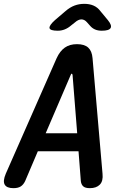

<svg xmlns="http://www.w3.org/2000/svg" viewBox="-51 -970 671 1000"><path d="M370 -27 358 -182H146L80 -27Q71 -8 57 1Q43 10 19 10Q-16 10 -26.5 -8.5Q-37 -27 -21 -65L244 -667Q261 -704 286.5 -722Q312 -740 350 -740Q389 -740 408.5 -722Q428 -704 431 -667L483 -65Q487 -27 469 -8.5Q451 10 417 10Q393 10 382.5 0.5Q372 -9 370 -27ZM351 -276 327 -579Q326 -586 322.5 -586Q319 -586 317 -579L187 -276ZM250 -810Q210 -810 207 -823.5Q204 -837 235 -865L290 -912Q313 -932 337 -941Q361 -950 388 -950Q415 -950 436 -941Q457 -932 472 -912L511 -865Q533 -838 525 -824Q517 -810 479 -810Q459 -810 444 -816.5Q429 -823 418 -836L402 -854Q389 -869 373 -869Q357 -869 339 -853L320 -838Q304 -824 286.5 -817Q269 -810 250 -810Z"/></svg>

Font: Maple Mono NL SemiBold
Style: Italic
Weight: 600
Italic angle: -10°
Monospace: yes
Designer: subframe7536
Version: Version 7.000